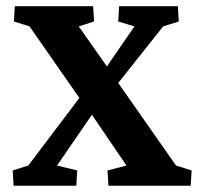

<svg xmlns="http://www.w3.org/2000/svg" viewBox="-20 -593 633 613"><path d="M588.9 0H326.2L323.2 -48.8L383.8 -64.5L273.4 -226.6L233.4 -280.3L74.2 -508.8L24.4 -524.4L27.3 -573.2H277.3L280.3 -524.4L231.4 -508.8L321.3 -380.9L357.4 -328.1L542 -64.5L591.8 -48.8ZM409.2 -508.8 357.4 -524.4 360.4 -573.2H547.9L550.8 -524.4L501 -508.8L357.4 -328.1L273.4 -226.6L162.1 -64.5L226.6 -48.8L223.6 0H23.4L20.5 -48.8L70.3 -64.5L233.4 -280.3L321.3 -380.9Z"/></svg>

Font: Crimson Pro
Style: Bold
Weight: 700
Designer: Jacques Le Bailly
Foundry: Baron von Fonthausen
Version: Version 1.003